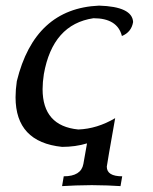

<svg xmlns="http://www.w3.org/2000/svg" viewBox="-20 -502 533 669"><path d="M399.9 146.5Q359.4 143.6 299.8 143.1Q240.2 143.6 196.3 146.5L202.1 112.3Q262.7 112.3 270.5 69.3L283.2 -2.4Q242.7 9.8 196.3 9.8Q34.2 -6.8 34.2 -163.1Q34.2 -189 38.6 -219.2Q100.6 -472.7 325.2 -482.4Q440.9 -479 443.8 -425.3Q438 -390.1 404.8 -376.5Q389.2 -438.5 305.7 -438.5Q163.6 -417.5 132.8 -243.7Q128.4 -215.3 128.4 -191.4Q128.4 -63 252.9 -50.8Q318.4 -53.2 381.3 -90.3Q353 69.3 352.1 78.6Q352.1 112.3 405.8 112.3Z"/></svg>

Font: Kelvinch
Style: Italic
Weight: 400
Italic angle: -10°
Designer: Paul James Miller
Foundry: High-Logic / Made with FontCreator
Version: Version 3.40;July 22, 2017;FontCreator 11.0.0.2388 64-bit